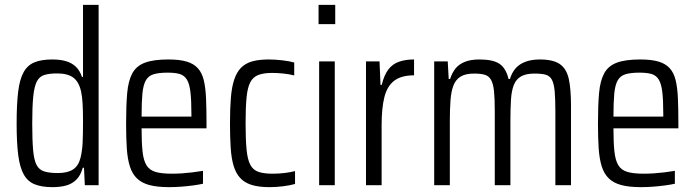

<svg xmlns="http://www.w3.org/2000/svg" viewBox="-20 -763 2863 791"><path d="M195.7 8Q151.5 8 122.7 -3.8Q93.8 -15.5 77.7 -44.6Q61.5 -73.6 55 -124.6Q48.5 -175.5 48.5 -254.5Q48.5 -333.4 54.8 -384.9Q61 -436.4 77.2 -465.4Q93.4 -494.5 121.9 -506.2Q150.5 -518 195.2 -518Q228.4 -518 252.4 -510.8Q276.5 -503.6 292.7 -487.9Q308.9 -472.3 317.5 -446.4H322V-743H386.3V0H329.5L326 -72H320.9Q312.5 -40.7 294.8 -23.1Q277.1 -5.5 252.5 1.3Q227.9 8 195.7 8ZM218.5 -50.1Q258.2 -50.1 280.7 -64.8Q303.3 -79.5 311.6 -112.5Q318.5 -140.1 320.3 -173.3Q322 -206.5 322 -264.1Q322 -305.5 320.3 -335.8Q318.5 -366 314.2 -385.3Q305.4 -425.9 282.1 -443.2Q258.8 -460.5 215.5 -460.5Q182.6 -460.5 162.5 -454.1Q142.3 -447.7 131.7 -427.2Q121.2 -406.7 117 -365.6Q112.8 -324.5 112.8 -255Q112.8 -185.5 116.5 -144.1Q120.2 -102.8 131 -82.8Q141.8 -62.8 163 -56.5Q184.1 -50.1 218.5 -50.1Z M676.5 8Q627.7 8 595.6 -0.6Q563.5 -9.2 544.2 -28Q524.8 -46.8 515.1 -77.3Q505.4 -107.9 502.4 -151.6Q499.5 -195.3 499.5 -254Q499.5 -328.5 504 -379.5Q508.6 -430.5 525.2 -461Q541.7 -491.5 577 -504.7Q612.3 -518 673.3 -518Q719.5 -518 748.7 -509.4Q777.8 -500.8 794.8 -482.2Q811.9 -463.7 819.4 -433.1Q826.9 -402.6 828.8 -358.4Q830.8 -314.2 830.8 -255.5V-234.3H563.3Q563.3 -175.3 567.3 -138.5Q571.3 -101.7 583.7 -81.8Q596.1 -61.9 621.1 -54.6Q646.1 -47.4 688.2 -47.4Q708.1 -47.4 729.6 -48.8Q751.2 -50.3 773.6 -53Q796.1 -55.7 816.3 -59.2V-6.1Q800.8 -2.5 777.3 0.7Q753.7 4 727.7 6Q701.6 8 676.5 8ZM768.6 -262V-292.2Q768.6 -350.2 764.5 -384.4Q760.4 -418.6 749.6 -435.7Q738.8 -452.8 719.9 -458.3Q700.9 -463.7 670.8 -463.7Q635.1 -463.7 613.5 -457.3Q591.8 -450.9 581 -432.2Q570.2 -413.4 566.7 -377.6Q563.3 -341.8 563.3 -282.6H788.3Z M1089.7 8Q1045.2 8 1015.7 -1.5Q986.1 -11 968.6 -30.8Q951 -50.5 942 -81.3Q933 -112.1 930.3 -155.3Q927.5 -198.5 927.5 -254.5Q927.5 -315.8 931.2 -360.7Q934.9 -405.7 945.2 -435.9Q955.4 -466.2 973.4 -484.3Q991.5 -502.4 1019.3 -510.2Q1047.1 -518 1087.3 -518Q1113.5 -518 1143.5 -514.5Q1173.5 -510.9 1192.1 -505.4V-452.3Q1172.6 -457.3 1148.3 -459.9Q1124.1 -462.6 1101.5 -462.6Q1066.4 -462.6 1044.4 -454.2Q1022.4 -445.8 1011.1 -424Q999.7 -402.2 995.8 -361.4Q991.8 -320.5 991.8 -255.5Q991.8 -188.5 995.8 -147.1Q999.7 -105.8 1011.3 -84Q1022.9 -62.2 1045.2 -54.8Q1067.4 -47.4 1103 -47.4Q1128 -47.4 1152.5 -50.3Q1177 -53.3 1195.5 -58.2V-5.1Q1173.7 1 1145.6 4.5Q1117.4 8 1089.7 8Z M1292.4 -663.5V-743H1361.1V-663.5ZM1294.8 0V-510H1359.2V0Z M1487.8 0V-510H1543.6L1547.6 -413.4H1552.7Q1562.3 -453.3 1579.5 -476.2Q1596.6 -499.1 1623.3 -508.5Q1649.9 -518 1685.8 -518V-452.7Q1633.6 -452.7 1604.5 -430.7Q1575.3 -408.8 1563.7 -363.4Q1552.2 -318 1552.2 -247V0Z M1768.8 0V-510H1824.6L1828.6 -437.4H1834.2Q1842.4 -462.9 1856.6 -480.8Q1870.9 -498.6 1895.3 -508.3Q1919.6 -518 1955.3 -518Q2012 -518 2038.4 -499.6Q2064.8 -481.2 2075.2 -437.4H2080.8Q2088.9 -464.3 2104.6 -481.9Q2120.2 -499.5 2145.4 -508.8Q2170.5 -518 2204.3 -518Q2259.5 -518 2287 -498.5Q2314.4 -479 2323.4 -437.4Q2332.4 -395.7 2332.4 -327.6V0H2268V-302.5Q2268 -356.3 2265.1 -387.7Q2262.1 -419 2253.5 -434.8Q2244.9 -450.6 2227.9 -455.3Q2211 -459.9 2182.5 -459.9Q2146.8 -459.9 2126.4 -448.2Q2106.1 -436.5 2096.7 -412.5Q2087.3 -388.4 2085.1 -352Q2082.8 -315.5 2082.8 -265.1V0H2018.4V-302.5Q2018.4 -355.8 2015.3 -386.8Q2012.1 -417.9 2003 -434Q1993.9 -450.1 1977.2 -455Q1960.5 -459.9 1932.9 -459.9Q1897.7 -459.9 1877.6 -447.5Q1857.5 -435.2 1848.1 -410.9Q1838.7 -386.6 1836 -350.1Q1833.2 -313.7 1833.2 -265.1V0Z M2620.5 8Q2571.7 8 2539.6 -0.6Q2507.5 -9.2 2488.2 -28Q2468.8 -46.8 2459.1 -77.3Q2449.4 -107.9 2446.4 -151.6Q2443.5 -195.3 2443.5 -254Q2443.5 -328.5 2448 -379.5Q2452.6 -430.5 2469.2 -461Q2485.7 -491.5 2521 -504.7Q2556.3 -518 2617.3 -518Q2663.5 -518 2692.7 -509.4Q2721.8 -500.8 2738.8 -482.2Q2755.9 -463.7 2763.4 -433.1Q2770.9 -402.6 2772.8 -358.4Q2774.8 -314.2 2774.8 -255.5V-234.3H2507.3Q2507.3 -175.3 2511.3 -138.5Q2515.3 -101.7 2527.7 -81.8Q2540.1 -61.9 2565.1 -54.6Q2590.1 -47.4 2632.2 -47.4Q2652.1 -47.4 2673.6 -48.8Q2695.2 -50.3 2717.6 -53Q2740.1 -55.7 2760.3 -59.2V-6.1Q2744.8 -2.5 2721.3 0.7Q2697.7 4 2671.7 6Q2645.6 8 2620.5 8ZM2712.6 -262V-292.2Q2712.6 -350.2 2708.5 -384.4Q2704.4 -418.6 2693.6 -435.7Q2682.8 -452.8 2663.9 -458.3Q2644.9 -463.7 2614.8 -463.7Q2579.1 -463.7 2557.5 -457.3Q2535.8 -450.9 2525 -432.2Q2514.2 -413.4 2510.7 -377.6Q2507.3 -341.8 2507.3 -282.6H2732.3Z"/></svg>

Font: Saira Thin Condensed
Style: Regular
Weight: 100
Width: 3
Version: Version 1.101